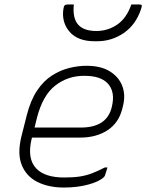

<svg xmlns="http://www.w3.org/2000/svg" viewBox="-20 -831 656 861"><path d="M368 -536Q432 -536 472.5 -511Q513 -486 528.5 -445Q544 -404 531 -354L528 -342Q512 -279 461.5 -246.5Q411 -214 340 -214H123V-213Q99 -119 144 -74Q183 -35 268 -35Q309 -35 338 -39.5Q367 -44 393 -54Q419 -64 450 -80H462Q460 -72 456.5 -62.5Q453 -53 451 -45Q450 -41 446 -37Q426 -17 376.5 -3.5Q327 10 267 10Q198 10 148 -15Q98 -40 77.5 -91Q57 -142 76 -219L100 -314Q117 -381 146 -424.5Q175 -468 212.5 -492Q250 -516 290 -526Q330 -536 368 -536ZM357 -491Q284 -491 228 -447.5Q172 -404 146 -304L135 -259H342Q459 -259 481 -350Q499 -421 461 -459Q446 -474 421 -482.5Q396 -491 357 -491ZM412 -692Q464 -692 506 -721Q548 -750 569 -811H604Q614 -811 615.5 -807Q617 -803 612 -789Q589 -720 535 -683Q481 -646 415 -646H405Q329 -646 292.5 -688Q256 -730 264 -789Q266 -803 270 -807Q274 -811 284 -811H311Q305 -749 330.5 -720.5Q356 -692 412 -692Z"/></svg>

Font: Recursive Sn Lnr St Lt
Style: Italic
Weight: 300
Italic angle: -15°
Version: Version 1.079;hotconv 1.0.112;makeotfexe 2.5.65598; ttfautoh